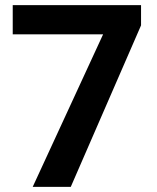

<svg xmlns="http://www.w3.org/2000/svg" viewBox="-20 -731 614 751"><path d="M531.7 -631.8 256.8 0H107.9L383.3 -596.7H29.8V-710.9H531.7Z"/></svg>

Font: Robotiche
Style: Bold
Weight: 700
Designer: Google
Version: Version 2.001150; 2014